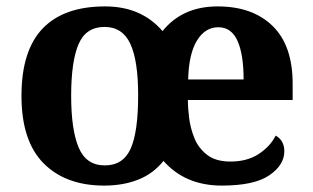

<svg xmlns="http://www.w3.org/2000/svg" viewBox="-20 -569 975 599"><path d="M305 10Q185 10 116 -59.5Q47 -129 47 -270Q47 -411 113 -480Q179 -549 308 -549Q421 -549 487 -472Q549 -549 659 -549Q768 -549 830.5 -488Q893 -427 893 -308V-257H566Q566 -234 570 -201.5Q574 -169 586.5 -138Q599 -107 626 -86Q653 -65 699 -65Q751 -65 787 -88.5Q823 -112 840 -146Q867 -131 867 -97Q867 -54 820 -22Q773 10 672 10Q558 10 490 -67Q458 -27 411 -8.5Q364 10 305 10ZM307 -53Q364 -53 387.5 -105Q411 -157 411 -272Q411 -380 386.5 -432.5Q362 -485 306 -485Q248 -485 225 -431Q202 -377 202 -270Q202 -164 225.5 -108.5Q249 -53 307 -53ZM740 -321Q740 -399 721 -441.5Q702 -484 661 -484Q620 -484 594.5 -442.5Q569 -401 567 -321Z"/></svg>

Font: Noto Serif Thai
Style: Bold
Weight: 700
Designer: Monotype Design Team
Foundry: Monotype Imaging Inc.
Version: Version 2.002; ttfautohint (v1.8.4.7-5d5b)